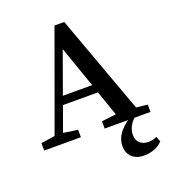

<svg xmlns="http://www.w3.org/2000/svg" viewBox="-157 -775 984 1115"><g transform="rotate(-20 334.5 -218.0)"><path d="M397 -262 308 -517 216 -262ZM662 -45V0H379V-45L468 -56L414 -211H198L143 -59L232 -46V0H5V-46L91 -59L310 -662H370L592 -53ZM441 131Q441 107 450 85Q459 63 475 44Q491 25 511.5 9Q532 -7 556 -19H589Q555 2 537.5 31Q520 60 520 90Q520 125 541 142.5Q562 160 591 160Q603 160 616.5 157.5Q630 155 644 148L657 180Q637 203 605 214.5Q573 226 544 226Q496 226 468.5 200.5Q441 175 441 131Z"/></g></svg>

Font: Source Serif Pro Semibold
Style: Regular
Weight: 600
Designer: Frank Grießhammer
Foundry: Adobe Systems Incorporated
Version: Version 1.014;PS Version 1.0;hotconv 1.0.73;makeotf.lib2.5.5